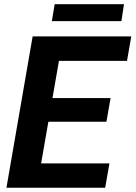

<svg xmlns="http://www.w3.org/2000/svg" viewBox="-20 -882 637 902"><path d="M494.1 -114.3 474.1 0H106.4L126 -114.3ZM276.9 -710.9 153.3 0H10.3L133.3 -710.9ZM499.5 -421.4 480 -310.1H160.2L179.7 -421.4ZM596.7 -710.9 576.7 -596.2H209.5L230 -710.9ZM562.5 -862.3 550.3 -782.7H223.6L236.8 -862.3Z"/></svg>

Font: Roboto
Style: Bold Italic
Weight: 700
Italic angle: -12°
Designer: Christian Robertson
Foundry: Google
Version: Version 3.0